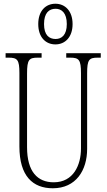

<svg xmlns="http://www.w3.org/2000/svg" viewBox="-20 -999 571 1029"><path d="M277 -761C328 -761 369 -799 369 -870C369 -941 328 -979 277 -979C225 -979 185 -941 185 -870C185 -799 225 -761 277 -761ZM278 -790C243 -790 216 -811 216 -870C216 -930 243 -952 278 -952C310 -952 338 -930 338 -870C338 -811 310 -790 278 -790ZM263 10C387 10 447 -86 447 -201V-606C447 -679 457 -690 504 -690H520V-714H335V-690H356C403 -690 414 -679 414 -607V-203C414 -115 374 -22 268 -22C182 -22 125 -78 125 -210V-605C125 -680 136 -690 183 -690H203V-714H10V-690H26C73 -690 84 -679 84 -608V-214C84 -55 156 10 263 10Z"/></svg>

Font: Noto Serif Tamil ExtraCondensed ExtraLight
Style: Regular
Weight: 200
Width: 2
Designer: Indian Type Foundry, Tom Grace, and the Monotype Design Team
Foundry: Monotype Imaging Inc.
Version: Version 2.004